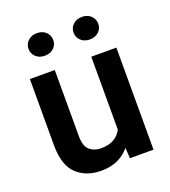

<svg xmlns="http://www.w3.org/2000/svg" viewBox="-135 -826 827 934"><g transform="rotate(-20 279.0 -359.0)"><path d="M380.4 0 377 -54.7Q352.5 -24.4 315.9 -7.3Q279.3 9.8 230 9.8Q151.9 9.8 103.3 -36.1Q54.7 -82 54.7 -187V-528.3H183.6V-186Q183.6 -133.8 207 -113.5Q230.5 -93.3 264.6 -93.3Q307.1 -93.3 333.3 -108.9Q359.4 -124.5 372.6 -150.9V-528.3H502.4V0ZM98.6 -668Q98.6 -692.9 116.5 -709.7Q134.3 -726.6 162.6 -726.6Q191.4 -726.6 209 -709.7Q226.6 -692.9 226.6 -668Q226.6 -643.6 209 -626.7Q191.4 -609.9 162.6 -609.9Q134.3 -609.9 116.5 -626.7Q98.6 -643.6 98.6 -668ZM331.5 -667.5Q331.5 -692.4 349.4 -709.2Q367.2 -726.1 395.5 -726.1Q423.8 -726.1 441.7 -709.2Q459.5 -692.4 459.5 -667.5Q459.5 -643.1 441.7 -626.2Q423.8 -609.4 395.5 -609.4Q367.2 -609.4 349.4 -626.2Q331.5 -643.1 331.5 -667.5Z"/></g></svg>

Font: Vazirmatn RD UI FD SemiBold
Style: Regular
Weight: 600
Designer: Saber Rastikerdar
Foundry: Saber Rastikerdar
Version: Version 33.003